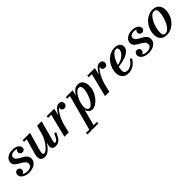

<svg xmlns="http://www.w3.org/2000/svg" viewBox="277 -1744 3269 3269"><g transform="rotate(-45 1911.5 -110.0)"><path d="M382 -132Q382 -88 355.2 -56.2Q328.5 -24.5 285 -7.2Q241.5 10 190.5 10Q143 10 103 -4Q63 -18 39 -44.5Q15 -71 15 -108Q15 -134 31.5 -153Q48 -172 76.5 -172Q101.5 -172 117.8 -155.5Q134 -139 134 -112Q134 -89 121 -75Q108 -61 89 -57Q120.5 -27 185 -27Q225.5 -27 256.8 -46.8Q288 -66.5 288 -103Q288 -135.5 266.8 -157.8Q245.5 -180 214.5 -197.5Q183.5 -215 152.2 -233.5Q121 -252 99.8 -276.5Q78.5 -301 78.5 -338.5Q78.5 -376 101 -405.8Q123.5 -435.5 164 -453Q204.5 -470.5 258 -470.5Q308 -470.5 341 -455.8Q374 -441 390.5 -419.2Q407 -397.5 407 -375Q407 -345.5 390.2 -330.8Q373.5 -316 352 -316Q329 -316 310.8 -331Q292.5 -346 292.5 -374Q292.5 -406.5 322.5 -422Q297.5 -433 264 -433Q225 -433 198.5 -416.2Q172 -399.5 172 -368.5Q172 -338 193.2 -318Q214.5 -298 245.8 -281.5Q277 -265 308.2 -246.2Q339.5 -227.5 360.8 -200.8Q382 -174 382 -132Z M674 -460 585.5 -152.5Q568.5 -94 571 -67.8Q573.5 -41.5 601.5 -41.5Q620 -41.5 647.5 -62.5Q675 -83.5 704.8 -120.2Q734.5 -157 760.8 -205.2Q787 -253.5 803 -308L843.5 -460H952.5L847.5 -75.5Q845 -66 845 -57Q845 -39 862 -39Q886 -39 908.5 -68.2Q931 -97.5 960 -165L995.5 -153Q961 -65 922.5 -27.5Q884 10 826.5 10Q782.5 10 762 -10.2Q741.5 -30.5 741.5 -57.5Q741.5 -74 746 -91.5L760 -145Q721 -79.5 670.8 -34.8Q620.5 10 567.5 10Q520.5 10 496.5 -10.2Q472.5 -30.5 468.2 -65Q464 -99.5 476 -141L555.5 -423.5H493.5V-460Z M1146.5 -423.5H1071.5V-460H1255.5L1224 -330.5Q1254.5 -389.5 1293.2 -429.5Q1332 -469.5 1374.5 -469.5Q1405.5 -469.5 1425 -451.8Q1444.5 -434 1444.5 -404Q1444.5 -377 1427.5 -358.5Q1410.5 -340 1384 -340Q1359.5 -340 1342.5 -354Q1325.5 -368 1325.5 -392.5Q1325.5 -407 1331 -419Q1298.5 -397 1269 -351.2Q1239.5 -305.5 1216.2 -250.8Q1193 -196 1180 -147.5L1144.5 0H1040.5Z M1345.5 213.5H1425.5L1596.5 -423.5H1533.5V-460H1697.5L1673.5 -359Q1702.5 -406.5 1741.2 -438.2Q1780 -470 1825.5 -470Q1891 -470 1923 -425.2Q1955 -380.5 1955 -307.5Q1955 -250 1933 -193.8Q1911 -137.5 1874.5 -91.5Q1838 -45.5 1794.8 -17.8Q1751.5 10 1709 10Q1668.5 10 1642.8 -13.5Q1617 -37 1608 -79L1530 213.5H1610V250H1345.5ZM1632 -126Q1632 -83.5 1647 -62.5Q1662 -41.5 1688 -41.5Q1716 -41.5 1744.8 -71.8Q1773.5 -102 1797.5 -149.8Q1821.5 -197.5 1836.2 -251Q1851 -304.5 1851 -351Q1851 -381.5 1839 -399.2Q1827 -417 1800 -417Q1772 -417 1742.5 -389.8Q1713 -362.5 1688 -318.8Q1663 -275 1647.5 -224.2Q1632 -173.5 1632 -126Z M2124.5 -423.5H2049.5V-460H2233.5L2202 -330.5Q2232.5 -389.5 2271.2 -429.5Q2310 -469.5 2352.5 -469.5Q2383.5 -469.5 2403 -451.8Q2422.5 -434 2422.5 -404Q2422.5 -377 2405.5 -358.5Q2388.5 -340 2362 -340Q2337.5 -340 2320.5 -354Q2303.5 -368 2303.5 -392.5Q2303.5 -407 2309 -419Q2276.5 -397 2247 -351.2Q2217.5 -305.5 2194.2 -250.8Q2171 -196 2158 -147.5L2122.5 0H2018.5Z M2527 -100.5Q2527 -66.5 2547.8 -51.2Q2568.5 -36 2599.5 -36Q2648.5 -36 2691.5 -67.2Q2734.5 -98.5 2767 -149.5L2799.5 -129Q2778 -92.5 2746.8 -60.8Q2715.5 -29 2674.2 -9.5Q2633 10 2581 10Q2504.5 10 2465 -35.2Q2425.5 -80.5 2425.5 -150Q2425.5 -209.5 2447.5 -266.5Q2469.5 -323.5 2509 -369.5Q2548.5 -415.5 2601 -442.8Q2653.5 -470 2714.5 -470Q2777 -470 2811.8 -441Q2846.5 -412 2846.5 -370Q2846.5 -319.5 2804.2 -281Q2762 -242.5 2691.8 -219Q2621.5 -195.5 2538.5 -189Q2527 -140 2527 -100.5ZM2713.5 -434Q2677.5 -434 2645.5 -402.8Q2613.5 -371.5 2588 -322.8Q2562.5 -274 2547 -221.5Q2604.5 -229 2651 -254.8Q2697.5 -280.5 2725.2 -316.8Q2753 -353 2753 -392Q2753 -410.5 2743.2 -422.2Q2733.5 -434 2713.5 -434Z M3261 -132Q3261 -88 3234.2 -56.2Q3207.5 -24.5 3164 -7.2Q3120.5 10 3069.5 10Q3022 10 2982 -4Q2942 -18 2918 -44.5Q2894 -71 2894 -108Q2894 -134 2910.5 -153Q2927 -172 2955.5 -172Q2980.5 -172 2996.8 -155.5Q3013 -139 3013 -112Q3013 -89 3000 -75Q2987 -61 2968 -57Q2999.5 -27 3064 -27Q3104.5 -27 3135.8 -46.8Q3167 -66.5 3167 -103Q3167 -135.5 3145.8 -157.8Q3124.5 -180 3093.5 -197.5Q3062.5 -215 3031.2 -233.5Q3000 -252 2978.8 -276.5Q2957.5 -301 2957.5 -338.5Q2957.5 -376 2980 -405.8Q3002.5 -435.5 3043 -453Q3083.5 -470.5 3137 -470.5Q3187 -470.5 3220 -455.8Q3253 -441 3269.5 -419.2Q3286 -397.5 3286 -375Q3286 -345.5 3269.2 -330.8Q3252.5 -316 3231 -316Q3208 -316 3189.8 -331Q3171.5 -346 3171.5 -374Q3171.5 -406.5 3201.5 -422Q3176.5 -433 3143 -433Q3104 -433 3077.5 -416.2Q3051 -399.5 3051 -368.5Q3051 -338 3072.2 -318Q3093.5 -298 3124.8 -281.5Q3156 -265 3187.2 -246.2Q3218.5 -227.5 3239.8 -200.8Q3261 -174 3261 -132Z M3503.5 10Q3424.5 10 3384.8 -33.5Q3345 -77 3345 -148.5Q3345 -212.5 3367.8 -270.5Q3390.5 -328.5 3430 -373.5Q3469.5 -418.5 3520.5 -444.2Q3571.5 -470 3628 -470Q3706.5 -470 3747 -425.8Q3787.5 -381.5 3787.5 -310Q3787.5 -246.5 3765 -188.8Q3742.5 -131 3703 -86.2Q3663.5 -41.5 3612.2 -15.8Q3561 10 3503.5 10ZM3504.5 -26Q3540 -26 3572.8 -58.5Q3605.5 -91 3631 -143Q3656.5 -195 3671.2 -254Q3686 -313 3686 -366Q3686 -397 3671.8 -415.2Q3657.5 -433.5 3626.5 -433.5Q3591 -433.5 3558.2 -401Q3525.5 -368.5 3500 -316.5Q3474.5 -264.5 3459.8 -205.5Q3445 -146.5 3445 -93.5Q3445 -62.5 3459.5 -44.2Q3474 -26 3504.5 -26Z"/></g></svg>

Font: Bodoni* 06pt Medium
Style: Italic
Weight: 500
Italic angle: -13°
Version: Version 2.3